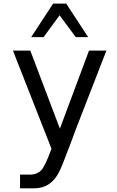

<svg xmlns="http://www.w3.org/2000/svg" viewBox="-20 -824 642 1052"><path d="M271 -804.2H342.8L462.9 -620.6H395L306.6 -740.2L218.8 -620.6H150.9ZM89.8 132.8H143.1Q165 132.8 180.2 126.2Q195.3 119.6 205.1 109.9Q215.8 98.6 229.2 71.3Q242.7 43.9 262.2 -8.8L50.8 -546.9H146L308.1 -119.1L467.8 -546.9H563L418.9 -175.8Q405.3 -140.6 398.4 -123Q391.6 -105.5 387.5 -94.2Q383.3 -83 378.2 -68.4Q373 -53.7 361.8 -25.4Q336.4 42 322.3 77.1Q308.1 112.3 296.4 131.8Q274.9 168.5 242.9 188.2Q210.9 208 162.1 208H89.8Z"/></svg>

Font: Vazir Code Hack
Style: Code-Hack
Weight: 400
Foundry: DejaVu fonts team - Redesigned by Saber Rastikerdar
Version: Version 1.1.2